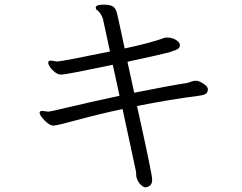

<svg xmlns="http://www.w3.org/2000/svg" viewBox="-20 -740 1040 824"><path d="M568 -285Q708 -313 840 -330L854 -333Q872 -339 872 -355V-360Q869 -371 850.5 -382.5Q832 -394 820 -393.5Q808 -393 800 -389.5Q792 -386 784 -384Q716 -374 556 -342L527 -475Q681 -508 710.5 -517Q740 -526 746 -532Q752 -538 752 -546V-548Q751 -558 735.5 -568.5Q720 -579 693 -579L687 -578Q628 -556 515 -532Q508 -567 498.5 -609.5Q489 -652 483.5 -677.5Q478 -703 466 -711.5Q454 -720 423.5 -720Q393 -720 391 -709V-707Q391 -700 397.5 -696Q404 -692 411.5 -680.5Q419 -669 422 -658L452 -519Q242 -476 225 -476L198 -480Q187 -480 187 -470Q187 -464 195 -452Q203 -440 216 -430Q229 -420 242 -420Q255 -420 306.5 -430Q358 -440 388.5 -446.5Q419 -453 440 -457Q461 -461 464 -462L493 -329Q354 -299 275 -280Q196 -261 187 -261L162 -264Q150 -264 150 -256.5Q150 -249 160 -236Q170 -223 183.5 -212Q197 -201 210 -201Q223 -201 315 -226Q407 -251 506 -272L563 -7Q565 3 564.5 11Q564 19 570 32.5Q576 46 586.5 55Q597 64 604.5 64Q612 64 622.5 57.5Q633 51 633 29.5Q633 8 568 -285Z"/></svg>

Font: LXGW WenKai Mono TC
Style: Regular
Weight: 400
Designer: LXGW / Fontworks Inc.
Foundry: LXGW / Fontworks Inc.
Version: Version 1.330